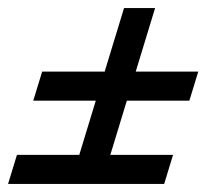

<svg xmlns="http://www.w3.org/2000/svg" viewBox="-30 -456 550 476"><path d="M12 -72H166.5L207.5 -206.5H52.5L74.5 -278.5H229.5L277.5 -436H354.5L306.5 -278.5H461.5L439.5 -206.5H284.5L243.5 -72H399L377 0H-10Z"/></svg>

Font: Newsreader Text ExtraBold
Style: Italic
Weight: 800
Italic angle: -17°
Designer: Hugues Gentile
Foundry: Production Type
Version: Version 1.001